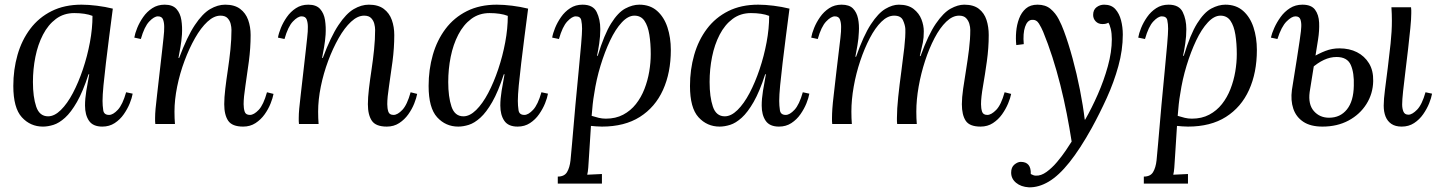

<svg xmlns="http://www.w3.org/2000/svg" viewBox="-20 -531 6162 822"><path d="M329 -511Q359 -511 395 -506.5Q431 -502 463 -494Q455 -434 447.5 -374.5Q440 -315 433.5 -261.5Q427 -208 423 -165.5Q419 -123 419 -99Q419 -79 422 -59Q425 -39 447 -39Q464 -39 484.5 -61Q505 -83 520 -136L548 -130Q545 -112 535.5 -88.5Q526 -65 510 -42Q494 -19 471 -4Q448 11 418 11Q378 11 361 -14Q344 -39 344 -79Q344 -108 349.5 -142Q355 -176 362 -213H359Q335 -139 309.5 -94.5Q284 -50 258.5 -27Q233 -4 209 3.5Q185 11 164 11Q110 11 73.5 -29Q37 -69 37 -163Q37 -233 55 -296Q73 -359 109.5 -407.5Q146 -456 201 -483.5Q256 -511 329 -511ZM298 -475Q253 -475 219.5 -450Q186 -425 164 -382.5Q142 -340 131.5 -287.5Q121 -235 121 -180Q121 -116 135 -74.5Q149 -33 186 -33Q213 -33 240.5 -60Q268 -87 292 -132.5Q316 -178 335 -234.5Q354 -291 365 -350Q376 -409 376 -463Q361 -469 341 -472Q321 -475 298 -475Z M1021 11Q974 11 957 -14Q940 -39 940 -85Q940 -113 944.5 -151Q949 -189 955.5 -232Q962 -275 966.5 -319Q971 -363 971 -403Q971 -415 967.5 -429Q964 -443 954 -453.5Q944 -464 924 -464Q896 -464 868 -438Q840 -412 815 -368Q790 -324 770 -270.5Q750 -217 738.5 -160.5Q727 -104 727 -53Q727 -38 727.5 -25.5Q728 -13 729 0H645Q644 -7 644 -12.5Q644 -18 644 -26Q644 -43 646 -65.5Q648 -88 652.5 -125.5Q657 -163 664 -226Q671 -285 674.5 -318Q678 -351 680 -368.5Q682 -386 682.5 -395.5Q683 -405 683 -416Q683 -434 678 -447.5Q673 -461 656 -461Q640 -461 619 -439Q598 -417 583 -364L555 -370Q558 -388 567.5 -411.5Q577 -435 593 -458Q609 -481 632 -496Q655 -511 685 -511Q719 -511 735.5 -492.5Q752 -474 756.5 -445Q761 -416 759 -383Q757 -355 752.5 -329Q748 -303 744 -283H747Q781 -374 814 -423.5Q847 -473 879.5 -492Q912 -511 944 -511Q984 -511 1008 -493Q1032 -475 1042.5 -445.5Q1053 -416 1053 -381Q1053 -326 1045.5 -268.5Q1038 -211 1030.5 -162.5Q1023 -114 1023 -85Q1023 -67 1027.5 -53Q1032 -39 1050 -39Q1067 -39 1087.5 -60.5Q1108 -82 1123 -136L1151 -129Q1148 -112 1138.5 -88Q1129 -64 1113 -41.5Q1097 -19 1074 -4Q1051 11 1021 11Z M1636 11Q1589 11 1572 -14Q1555 -39 1555 -85Q1555 -113 1559.5 -151Q1564 -189 1570.5 -232Q1577 -275 1581.5 -319Q1586 -363 1586 -403Q1586 -415 1582.5 -429Q1579 -443 1569 -453.5Q1559 -464 1539 -464Q1511 -464 1483 -438Q1455 -412 1430 -368Q1405 -324 1385 -270.5Q1365 -217 1353.5 -160.5Q1342 -104 1342 -53Q1342 -38 1342.5 -25.5Q1343 -13 1344 0H1260Q1259 -7 1259 -12.5Q1259 -18 1259 -26Q1259 -43 1261 -65.5Q1263 -88 1267.5 -125.5Q1272 -163 1279 -226Q1286 -285 1289.5 -318Q1293 -351 1295 -368.5Q1297 -386 1297.5 -395.5Q1298 -405 1298 -416Q1298 -434 1293 -447.5Q1288 -461 1271 -461Q1255 -461 1234 -439Q1213 -417 1198 -364L1170 -370Q1173 -388 1182.5 -411.5Q1192 -435 1208 -458Q1224 -481 1247 -496Q1270 -511 1300 -511Q1334 -511 1350.5 -492.5Q1367 -474 1371.5 -445Q1376 -416 1374 -383Q1372 -355 1367.5 -329Q1363 -303 1359 -283H1362Q1396 -374 1429 -423.5Q1462 -473 1494.5 -492Q1527 -511 1559 -511Q1599 -511 1623 -493Q1647 -475 1657.5 -445.5Q1668 -416 1668 -381Q1668 -326 1660.5 -268.5Q1653 -211 1645.5 -162.5Q1638 -114 1638 -85Q1638 -67 1642.5 -53Q1647 -39 1665 -39Q1682 -39 1702.5 -60.5Q1723 -82 1738 -136L1766 -129Q1763 -112 1753.5 -88Q1744 -64 1728 -41.5Q1712 -19 1689 -4Q1666 11 1636 11Z M2107 -511Q2137 -511 2173 -506.5Q2209 -502 2241 -494Q2233 -434 2225.5 -374.5Q2218 -315 2211.5 -261.5Q2205 -208 2201 -165.5Q2197 -123 2197 -99Q2197 -79 2200 -59Q2203 -39 2225 -39Q2242 -39 2262.5 -61Q2283 -83 2298 -136L2326 -130Q2323 -112 2313.5 -88.5Q2304 -65 2288 -42Q2272 -19 2249 -4Q2226 11 2196 11Q2156 11 2139 -14Q2122 -39 2122 -79Q2122 -108 2127.5 -142Q2133 -176 2140 -213H2137Q2113 -139 2087.5 -94.5Q2062 -50 2036.5 -27Q2011 -4 1987 3.5Q1963 11 1942 11Q1888 11 1851.5 -29Q1815 -69 1815 -163Q1815 -233 1833 -296Q1851 -359 1887.5 -407.5Q1924 -456 1979 -483.5Q2034 -511 2107 -511ZM2076 -475Q2031 -475 1997.5 -450Q1964 -425 1942 -382.5Q1920 -340 1909.5 -287.5Q1899 -235 1899 -180Q1899 -116 1913 -74.5Q1927 -33 1964 -33Q1991 -33 2018.5 -60Q2046 -87 2070 -132.5Q2094 -178 2113 -234.5Q2132 -291 2143 -350Q2154 -409 2154 -463Q2139 -469 2119 -472Q2099 -475 2076 -475Z M2368 255V225Q2396 225 2407.5 206Q2419 187 2422.5 155.5Q2426 124 2429 85Q2436 -1 2443.5 -81.5Q2451 -162 2457.5 -228.5Q2464 -295 2468 -342Q2472 -389 2472 -408Q2472 -428 2468.5 -444.5Q2465 -461 2445 -461Q2429 -461 2408.5 -439Q2388 -417 2373 -364L2344 -370Q2347 -388 2356.5 -411.5Q2366 -435 2382 -458Q2398 -481 2421 -496Q2444 -511 2474 -511Q2519 -511 2534.5 -479.5Q2550 -448 2550 -406Q2550 -376 2545.5 -345.5Q2541 -315 2536 -292H2539Q2567 -384 2596.5 -431Q2626 -478 2657 -494.5Q2688 -511 2717 -511Q2763 -511 2793 -484.5Q2823 -458 2837.5 -414Q2852 -370 2852 -317Q2852 -220 2818.5 -146Q2785 -72 2719.5 -30.5Q2654 11 2557 11Q2544 11 2532.5 10Q2521 9 2510 8Q2505 84 2502.5 125.5Q2500 167 2498.5 186.5Q2497 206 2494 217Q2510 216 2525.5 215.5Q2541 215 2557 214V255ZM2574 -23Q2616 -23 2648 -40Q2680 -57 2702.5 -85.5Q2725 -114 2739 -150Q2753 -186 2759.5 -224.5Q2766 -263 2766 -299Q2766 -345 2760 -382.5Q2754 -420 2739 -442Q2724 -464 2696 -464Q2669 -464 2642 -435Q2615 -406 2592 -357.5Q2569 -309 2551 -250Q2533 -191 2524 -130Q2520 -108 2517.5 -84.5Q2515 -61 2513 -35Q2529 -30 2543.5 -26.5Q2558 -23 2574 -23Z M3226 -511Q3256 -511 3292 -506.5Q3328 -502 3360 -494Q3352 -434 3344.5 -374.5Q3337 -315 3330.5 -261.5Q3324 -208 3320 -165.5Q3316 -123 3316 -99Q3316 -79 3319 -59Q3322 -39 3344 -39Q3361 -39 3381.5 -61Q3402 -83 3417 -136L3445 -130Q3442 -112 3432.5 -88.5Q3423 -65 3407 -42Q3391 -19 3368 -4Q3345 11 3315 11Q3275 11 3258 -14Q3241 -39 3241 -79Q3241 -108 3246.5 -142Q3252 -176 3259 -213H3256Q3232 -139 3206.5 -94.5Q3181 -50 3155.5 -27Q3130 -4 3106 3.5Q3082 11 3061 11Q3007 11 2970.5 -29Q2934 -69 2934 -163Q2934 -233 2952 -296Q2970 -359 3006.5 -407.5Q3043 -456 3098 -483.5Q3153 -511 3226 -511ZM3195 -475Q3150 -475 3116.5 -450Q3083 -425 3061 -382.5Q3039 -340 3028.5 -287.5Q3018 -235 3018 -180Q3018 -116 3032 -74.5Q3046 -33 3083 -33Q3110 -33 3137.5 -60Q3165 -87 3189 -132.5Q3213 -178 3232 -234.5Q3251 -291 3262 -350Q3273 -409 3273 -463Q3258 -469 3238 -472Q3218 -475 3195 -475Z M4178 11Q4131 11 4114.5 -14Q4098 -39 4098 -85Q4098 -113 4103.5 -151Q4109 -189 4116 -232Q4123 -275 4128.5 -319Q4134 -363 4134 -403Q4134 -415 4130 -429Q4126 -443 4116 -453.5Q4106 -464 4086 -464Q4058 -464 4031 -438Q4004 -412 3981 -368Q3958 -324 3940.5 -270.5Q3923 -217 3913 -160.5Q3903 -104 3903 -53Q3903 -38 3903.5 -25.5Q3904 -13 3905 0H3821Q3820 -7 3820 -12.5Q3820 -18 3820 -26Q3820 -64 3825.5 -116Q3831 -168 3838.5 -223Q3846 -278 3851.5 -327Q3857 -376 3856 -407Q3855 -424 3846 -444Q3837 -464 3808 -464Q3780 -464 3753.5 -438Q3727 -412 3704 -368Q3681 -324 3663 -270.5Q3645 -217 3635 -160.5Q3625 -104 3625 -53Q3625 -38 3625.5 -25.5Q3626 -13 3627 0H3543Q3542 -7 3542 -12.5Q3542 -18 3542 -26Q3542 -43 3543.5 -65.5Q3545 -88 3549.5 -125.5Q3554 -163 3561 -226Q3568 -285 3572 -318Q3576 -351 3578 -368.5Q3580 -386 3580.5 -395.5Q3581 -405 3581 -416Q3581 -434 3576 -447.5Q3571 -461 3554 -461Q3538 -461 3517 -439Q3496 -417 3481 -364L3453 -370Q3456 -388 3465.5 -411.5Q3475 -435 3491 -458Q3507 -481 3530 -496Q3553 -511 3583 -511Q3616 -511 3632 -494.5Q3648 -478 3653.5 -451.5Q3659 -425 3657 -394Q3656 -366 3651 -337.5Q3646 -309 3642 -288H3645Q3677 -379 3708.5 -427Q3740 -475 3770.5 -493Q3801 -511 3828 -511Q3868 -511 3891.5 -492.5Q3915 -474 3925 -448Q3935 -422 3935 -397Q3935 -369 3931 -349Q3927 -329 3918 -291H3921Q3954 -382 3986.5 -429.5Q4019 -477 4050 -494Q4081 -511 4108 -511Q4148 -511 4171 -493Q4194 -475 4203.5 -445.5Q4213 -416 4213 -381Q4213 -326 4205 -268.5Q4197 -211 4188.5 -162.5Q4180 -114 4180 -85Q4180 -67 4184.5 -53Q4189 -39 4207 -39Q4224 -39 4245 -60.5Q4266 -82 4281 -136L4309 -129Q4306 -112 4296 -88Q4286 -64 4270 -41.5Q4254 -19 4231 -4Q4208 11 4178 11Z M4385 271Q4351 269 4330 251.5Q4309 234 4309 208Q4309 185 4323 173.5Q4337 162 4350 162Q4395 162 4393 214Q4399 217 4404 219Q4409 221 4415 221Q4437 222 4460.5 205Q4484 188 4505.5 162.5Q4527 137 4543.5 112.5Q4560 88 4568 75Q4559 17 4547 -44.5Q4535 -106 4519.5 -167.5Q4504 -229 4485.5 -286.5Q4467 -344 4446 -395Q4439 -412 4428 -430Q4417 -448 4397 -446Q4378 -444 4368.5 -416Q4359 -388 4363 -342L4331 -338Q4328 -365 4330.5 -395Q4333 -425 4343 -451.5Q4353 -478 4372 -494.5Q4391 -511 4422 -511Q4456 -511 4477.5 -493Q4499 -475 4512.5 -449Q4526 -423 4535 -398Q4554 -347 4572 -281Q4590 -215 4603.5 -146.5Q4617 -78 4624 -19H4626Q4654 -68 4680 -127Q4706 -186 4723 -247.5Q4740 -309 4740 -363Q4740 -388 4735.5 -407Q4731 -426 4725 -434Q4721 -431 4714.5 -429.5Q4708 -428 4700 -428Q4682 -428 4671 -439.5Q4660 -451 4660 -467Q4660 -489 4674.5 -500Q4689 -511 4707 -511Q4738 -511 4755 -492Q4772 -473 4779.5 -444Q4787 -415 4787 -383Q4787 -317 4768 -248Q4749 -179 4718.5 -112Q4688 -45 4654 17Q4604 107 4558.5 164Q4513 221 4470 246.5Q4427 272 4385 271Z M4877 255V225Q4905 225 4916.5 206Q4928 187 4931.5 155.5Q4935 124 4938 85Q4945 -1 4952.5 -81.5Q4960 -162 4966.5 -228.5Q4973 -295 4977 -342Q4981 -389 4981 -408Q4981 -428 4977.5 -444.5Q4974 -461 4954 -461Q4938 -461 4917.5 -439Q4897 -417 4882 -364L4853 -370Q4856 -388 4865.5 -411.5Q4875 -435 4891 -458Q4907 -481 4930 -496Q4953 -511 4983 -511Q5028 -511 5043.5 -479.5Q5059 -448 5059 -406Q5059 -376 5054.5 -345.5Q5050 -315 5045 -292H5048Q5076 -384 5105.5 -431Q5135 -478 5166 -494.5Q5197 -511 5226 -511Q5272 -511 5302 -484.5Q5332 -458 5346.5 -414Q5361 -370 5361 -317Q5361 -220 5327.5 -146Q5294 -72 5228.5 -30.5Q5163 11 5066 11Q5053 11 5041.5 10Q5030 9 5019 8Q5014 84 5011.5 125.5Q5009 167 5007.5 186.5Q5006 206 5003 217Q5019 216 5034.5 215.5Q5050 215 5066 214V255ZM5083 -23Q5125 -23 5157 -40Q5189 -57 5211.5 -85.5Q5234 -114 5248 -150Q5262 -186 5268.5 -224.5Q5275 -263 5275 -299Q5275 -345 5269 -382.5Q5263 -420 5248 -442Q5233 -464 5205 -464Q5178 -464 5151 -435Q5124 -406 5101 -357.5Q5078 -309 5060 -250Q5042 -191 5033 -130Q5029 -108 5026.5 -84.5Q5024 -61 5022 -35Q5038 -30 5052.5 -26.5Q5067 -23 5083 -23Z M5981 11Q5954 11 5937 -0.5Q5920 -12 5912 -32Q5904 -52 5904 -79Q5904 -105 5909.5 -147.5Q5915 -190 5921.5 -241.5Q5928 -293 5933.5 -345Q5939 -397 5939 -442Q5939 -457 5938.5 -471Q5938 -485 5937 -500H6021Q6022 -493 6022 -487.5Q6022 -482 6022 -474Q6022 -451 6018 -410.5Q6014 -370 6008.5 -322Q6003 -274 5997 -226Q5991 -178 5987 -140.5Q5983 -103 5983 -84Q5983 -66 5988.5 -53Q5994 -40 6010 -40Q6026 -40 6047 -61.5Q6068 -83 6083 -136L6111 -130Q6108 -112 6098.5 -88.5Q6089 -65 6073 -42Q6057 -19 6034 -4Q6011 11 5981 11ZM5642 11Q5591 11 5560 -9.5Q5529 -30 5517 -65.5Q5505 -101 5511 -146Q5524 -227 5532 -277.5Q5540 -328 5544 -356Q5548 -384 5549.5 -397Q5551 -410 5551 -416Q5552 -434 5547.5 -447.5Q5543 -461 5526 -461Q5510 -461 5488 -439Q5466 -417 5449 -364L5421 -370Q5425 -388 5435.5 -411.5Q5446 -435 5462.5 -458Q5479 -481 5502.5 -496Q5526 -511 5556 -511Q5594 -511 5610 -489.5Q5626 -468 5627.5 -434Q5629 -400 5623 -362L5587 -137Q5580 -84 5605 -55.5Q5630 -27 5670 -27Q5718 -27 5746.5 -62.5Q5775 -98 5776 -164Q5778 -219 5763 -253Q5748 -287 5702 -287Q5675 -287 5648 -274.5Q5621 -262 5593 -237L5594 -283Q5626 -302 5654.5 -313Q5683 -324 5714 -324Q5757 -324 5789.5 -307.5Q5822 -291 5841 -260Q5860 -229 5859 -184Q5858 -130 5830 -85.5Q5802 -41 5753.5 -15Q5705 11 5642 11Z"/></svg>

Font: Lora
Style: Italic
Weight: 400
Italic angle: -3°
Designer: Olga Karpushina, Alexei Vanyashin (Cyrillic)
Foundry: Cyreal
Version: Version 3.008